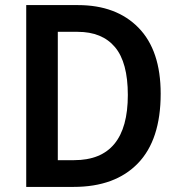

<svg xmlns="http://www.w3.org/2000/svg" viewBox="-20 -734 705 754"><path d="M611 -366Q611 -185 521.5 -92.5Q432 0 269 0H83V-714H286Q437 -714 524 -625Q611 -536 611 -366ZM482 -361Q482 -489 431.5 -549Q381 -609 285 -609H207V-105H271Q482 -105 482 -361Z"/></svg>

Font: Noto Sans SemiCondensed SemiBold
Style: Regular
Weight: 600
Width: 4
Designer: Monotype Design Team
Foundry: Monotype Imaging Inc.
Version: Version 2.013; ttfautohint (v1.8.4.7-5d5b)